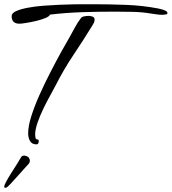

<svg xmlns="http://www.w3.org/2000/svg" viewBox="-40 -617 811 907"><path d="M52 -505Q15 -505 15 -541Q15 -555 36 -564.5Q57 -574 91.5 -580.5Q126 -587 165.5 -590Q205 -593 242 -594.5Q279 -596 307 -596.5Q335 -597 344 -597H399Q476 -597 555 -594Q634 -591 707 -577Q711 -576 721.5 -573.5Q732 -571 741.5 -566.5Q751 -562 751 -555Q751 -550 742.5 -548.5Q734 -547 728 -547Q715 -547 701 -549Q687 -551 673 -553Q632 -560 588.5 -561Q545 -562 502 -562Q426 -562 349 -559.5Q272 -557 196 -548Q194 -540 175 -532Q156 -524 130.5 -518Q105 -512 82.5 -508.5Q60 -505 52 -505ZM133 65Q111 65 102 49.5Q93 34 93 13Q93 -21 108 -68.5Q123 -116 147 -169.5Q171 -223 198 -275.5Q225 -328 249 -371.5Q273 -415 289 -442Q301 -463 314 -487.5Q327 -512 342 -531Q347 -538 359 -540Q371 -542 378 -542Q386 -542 396 -539Q406 -536 407 -525Q407 -517 403.5 -509.5Q400 -502 396 -496Q351 -423 306 -356Q261 -289 222 -212Q214 -196 198 -167.5Q182 -139 165.5 -105Q149 -71 137.5 -38Q126 -5 126 20Q126 24 127.5 33Q129 42 138 42Q143 42 143 51Q143 56 140.5 60.5Q138 65 133 65ZM-15 270Q-20 270 -20 265Q-20 258 -10 239.5Q0 221 14 199Q28 177 39.5 159Q51 141 54 135Q57 130 60 125Q63 120 68 119Q70 118 73 118Q80 118 87.5 121.5Q95 125 96 128Q98 131 99.5 134.5Q101 138 101 143Q101 153 90 163Q87 166 73.5 181Q60 196 44 214Q28 232 14.5 246.5Q1 261 -4 265Q-5 266 -8 268Q-11 270 -15 270Z"/></svg>

Font: Hurricane
Style: Regular
Weight: 400
Designer: Robert E. Leuschke
Foundry: Robert E. Leuschke
Version: Version 1.010; ttfautohint (v1.8.3)